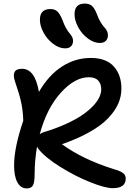

<svg xmlns="http://www.w3.org/2000/svg" viewBox="-20 -1075 744 1064"><path d="M533.2 -836.9Q500 -836.9 466.8 -861.8Q433.6 -886.7 413.3 -924.1Q393.1 -961.4 393.1 -996.1Q393.1 -1055.2 450.2 -1055.2Q474.1 -1055.2 489 -1042.7Q503.9 -1030.3 517.1 -996.1Q525.9 -971.7 537.4 -952.6Q548.8 -933.6 557.4 -924.8Q565.9 -916 572 -904.8Q578.1 -893.6 578.1 -879.9Q578.1 -860.4 566.4 -848.6Q554.7 -836.9 533.2 -836.9ZM340.8 -807.1Q307.6 -807.1 274.7 -832Q241.7 -856.9 221.4 -894Q201.2 -931.2 201.2 -965.8Q201.2 -1024.9 259.8 -1024.9Q282.7 -1024.9 297.4 -1012Q312 -999 326.2 -963.9Q335 -938.5 346.2 -918.9Q357.4 -899.4 365.5 -890.6Q373.5 -881.8 379.2 -871.3Q384.8 -860.8 384.8 -849.1Q384.8 -829.6 373.5 -818.4Q362.3 -807.1 340.8 -807.1ZM127.9 -30.8Q95.2 -30.8 76.7 -64Q58.1 -97.2 58.1 -158.2Q58.1 -256.8 108.9 -405.8Q107.4 -461.4 97.4 -507.3Q87.4 -553.2 64 -621.1Q51.3 -657.2 60.5 -675.5Q69.8 -693.8 102.1 -693.8Q136.7 -693.8 160.2 -663.6Q183.6 -633.3 195.8 -565.9Q250.5 -659.7 324.2 -706.8Q397.9 -753.9 482.9 -753.9Q567.9 -753.9 610.4 -707Q652.8 -660.2 652.8 -584Q652.8 -541 635.3 -500.7Q617.7 -460.4 580.1 -420.7Q542.5 -380.9 477.3 -343.8Q412.1 -306.6 323.2 -275.9Q438 -191.9 608.9 -138.2Q647.9 -127.4 662.4 -115.5Q676.8 -103.5 676.8 -85.9Q676.8 -32.2 605 -32.2Q563.5 -32.2 481 -64.9Q398.4 -97.7 313.7 -150.4Q229 -203.1 191.9 -251Q189.5 -253.4 185.1 -262.2Q171.9 -183.1 171.9 -110.8Q171.9 -64 162.4 -47.4Q152.8 -30.8 127.9 -30.8ZM472.2 -647Q394.5 -647 316.7 -560.8Q238.8 -474.6 200.2 -331.1Q207 -336.9 220.2 -341.8Q290 -362.8 346.2 -388.4Q402.3 -414.1 438 -439Q473.6 -463.9 497.6 -489.7Q521.5 -515.6 531.2 -537.8Q541 -560.1 541 -580.1Q541 -610.4 524.2 -628.7Q507.3 -647 472.2 -647Z"/></svg>

Font: Shantell Sans Bouncy
Style: Regular
Weight: 500
Designer: Stephen Nixon, Anya Danilova, Shantell Martin
Foundry: Arrow Type
Version: Version 1.006;[9816181b4]